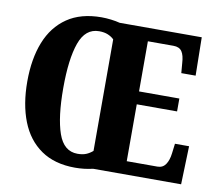

<svg xmlns="http://www.w3.org/2000/svg" viewBox="-80 -820 1047 924"><g transform="rotate(10 443.5 -357.5)"><path d="M343 10Q243 10 176.5 -36Q110 -82 77.5 -165Q45 -248 45 -359Q45 -470 77.5 -552Q110 -634 176.5 -679.5Q243 -725 344 -725Q366 -725 390.5 -722Q415 -719 434 -714H835L838 -527H768L764 -575Q762 -613 749.5 -631.5Q737 -650 708 -650H583V-405H780V-342H583V-64H733Q759 -64 773 -84.5Q787 -105 791 -139L797 -187H866L860 0H430Q388 10 343 10ZM343 -58Q368 -58 385 -65Q402 -72 417 -85V-630Q405 -642 387 -649.5Q369 -657 344 -657Q277 -657 249 -578.5Q221 -500 221 -358Q221 -216 248.5 -137Q276 -58 343 -58Z"/></g></svg>

Font: Noto Serif Armenian ExtraCondensed Black
Style: Regular
Weight: 900
Width: 2
Designer: Monotype Design Team
Foundry: Monotype Imaging Inc.
Version: Version 2.008; ttfautohint (v1.8.4.7-5d5b)